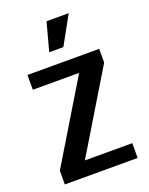

<svg xmlns="http://www.w3.org/2000/svg" viewBox="-132 -760 644 830"><g transform="rotate(-20 190.0 -345.0)"><path d="M20 0V-63L243 -432H30V-500H360V-437L137 -68H355V0ZM152 -560 187 -690H289L217 -560Z"/></g></svg>

Font: Cuprum Medium
Style: Regular
Weight: 500
Designer: Jovanny Lemonad
Foundry: Jovanny Lemonad
Version: Version 3.000